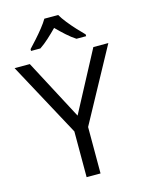

<svg xmlns="http://www.w3.org/2000/svg" viewBox="-137 -1026 834 1106"><g transform="rotate(-15 279.5 -472.5)"><path d="M279.8 -356 469.7 -713.9H559.1L321.3 -276.9V0H238.3V-272.9L0 -713.9H90.8ZM321.8 -944.8Q334 -922.9 356 -895.3Q377.9 -867.7 402.3 -841.3Q426.8 -814.9 445.8 -795.9V-785.2H388.2Q361.8 -802.2 334 -827.1Q306.2 -852.1 279.8 -878.9Q253.4 -852.1 226.3 -827.4Q199.2 -802.7 172.9 -785.2H117.2V-795.9Q135.7 -815.4 159.4 -841.8Q183.1 -868.2 204.8 -895.5Q226.6 -922.9 239.3 -944.8Z"/></g></svg>

Font: Wonky
Style: Regular
Weight: 400
Designer: Monotype Design Team
Foundry: Monotype Imaging Inc.
Version: Version 3.000